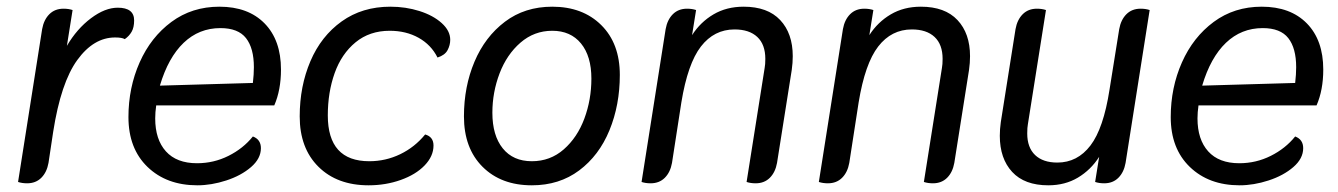

<svg xmlns="http://www.w3.org/2000/svg" viewBox="-20 -542 4001 574"><path d="M34 2 106 -455Q111 -483 127.5 -499.5Q144 -516 170 -516Q185 -516 197 -512L180 -405Q210 -456 252 -487.5Q294 -519 332 -519Q381 -519 381 -481Q381 -460 373.5 -447Q366 -434 353 -425Q345 -430 324 -430Q260 -430 211 -362.5Q162 -295 139 -148L125 -55Q120 -27 103.5 -10.5Q87 6 61 6Q46 6 34 2Z M364 -192Q364 -280 397.5 -355.5Q431 -431 492.5 -476.5Q554 -522 636 -522Q722 -522 771 -472Q820 -422 820 -334Q820 -273 800 -227H447Q444 -206 444 -188Q444 -125 476 -89.5Q508 -54 569 -54Q619 -54 663 -76Q707 -98 736 -134Q760 -125 760 -99Q760 -68 730.5 -42.5Q701 -17 656.5 -2.5Q612 12 570 12Q478 12 421 -43Q364 -98 364 -192ZM736 -294Q739 -320 739 -341Q739 -398 715.5 -428Q692 -458 639 -458Q575 -458 529 -414Q483 -370 458 -286Z M876 -194Q876 -284 908 -359Q940 -434 1001.5 -478Q1063 -522 1147 -522Q1193 -522 1234 -509Q1275 -496 1300.5 -473Q1326 -450 1326 -423Q1326 -407 1318 -392Q1310 -377 1288 -370Q1269 -408 1231.5 -429Q1194 -450 1145 -450Q1085 -450 1043 -415.5Q1001 -381 980.5 -323.5Q960 -266 960 -197Q960 -60 1084 -60Q1133 -60 1176.5 -81Q1220 -102 1251 -140Q1276 -133 1276 -107Q1276 -75 1249.5 -47.5Q1223 -20 1178 -4Q1133 12 1082 12Q988 12 932 -43.5Q876 -99 876 -194Z M1367 -194Q1367 -283 1398.5 -357.5Q1430 -432 1489.5 -477Q1549 -522 1631 -522Q1722 -522 1777.5 -467Q1833 -412 1833 -318Q1833 -228 1802 -152.5Q1771 -77 1711.5 -32.5Q1652 12 1570 12Q1478 12 1422.5 -43.5Q1367 -99 1367 -194ZM1748 -307Q1748 -374 1717 -412Q1686 -450 1631 -450Q1577 -450 1536 -414.5Q1495 -379 1473.5 -322.5Q1452 -266 1452 -205Q1452 -137 1483 -98.5Q1514 -60 1570 -60Q1625 -60 1665.5 -95.5Q1706 -131 1727 -187.5Q1748 -244 1748 -307Z M1898 2 1970 -455Q1975 -483 1991.5 -499.5Q2008 -516 2034 -516Q2049 -516 2061 -512L2049 -437Q2074 -476 2113 -499Q2152 -522 2203 -522Q2275 -522 2312.5 -482Q2350 -442 2350 -374Q2350 -354 2347 -333L2303 -55Q2298 -27 2281.5 -10.5Q2265 6 2239 6Q2224 6 2212 2L2266 -339Q2268 -349 2268 -366Q2268 -409 2244 -431.5Q2220 -454 2176 -454Q2115 -454 2075.5 -403Q2036 -352 2017 -236L1989 -55Q1984 -27 1967.5 -10.5Q1951 6 1925 6Q1910 6 1898 2Z M2428 2 2500 -455Q2505 -483 2521.5 -499.5Q2538 -516 2564 -516Q2579 -516 2591 -512L2579 -437Q2604 -476 2643 -499Q2682 -522 2733 -522Q2805 -522 2842.5 -482Q2880 -442 2880 -374Q2880 -354 2877 -333L2833 -55Q2828 -27 2811.5 -10.5Q2795 6 2769 6Q2754 6 2742 2L2796 -339Q2798 -349 2798 -366Q2798 -409 2774 -431.5Q2750 -454 2706 -454Q2645 -454 2605.5 -403Q2566 -352 2547 -236L2519 -55Q2514 -27 2497.5 -10.5Q2481 6 2455 6Q2440 6 2428 2Z M2969 -136Q2969 -156 2972 -177L3016 -455Q3021 -483 3037.5 -499.5Q3054 -516 3080 -516Q3095 -516 3107 -512L3053 -171Q3051 -161 3051 -143Q3051 -101 3074.5 -78.5Q3098 -56 3141 -56Q3201 -56 3240 -107Q3279 -158 3297 -274L3326 -455Q3331 -483 3347.5 -499.5Q3364 -516 3390 -516Q3405 -516 3417 -512L3345 -55Q3340 -27 3323.5 -10.5Q3307 6 3281 6Q3266 6 3254 2L3266 -73Q3241 -34 3202.5 -11Q3164 12 3114 12Q3043 12 3006 -28Q2969 -68 2969 -136Z M3480 -192Q3480 -280 3513.5 -355.5Q3547 -431 3608.5 -476.5Q3670 -522 3752 -522Q3838 -522 3887 -472Q3936 -422 3936 -334Q3936 -273 3916 -227H3563Q3560 -206 3560 -188Q3560 -125 3592 -89.5Q3624 -54 3685 -54Q3735 -54 3779 -76Q3823 -98 3852 -134Q3876 -125 3876 -99Q3876 -68 3846.5 -42.5Q3817 -17 3772.5 -2.5Q3728 12 3686 12Q3594 12 3537 -43Q3480 -98 3480 -192ZM3852 -294Q3855 -320 3855 -341Q3855 -398 3831.5 -428Q3808 -458 3755 -458Q3691 -458 3645 -414Q3599 -370 3574 -286Z"/></svg>

Font: Thasadith
Style: Bold Italic
Weight: 700
Italic angle: -9°
Designer: Cadson Demak Co.,Ltd.
Foundry: Cadson Demak Co.,Ltd.
Version: Version 1.000; ttfautohint (v1.6)